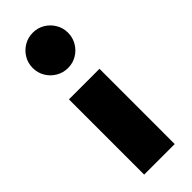

<svg xmlns="http://www.w3.org/2000/svg" viewBox="-280 -893 924 924"><g transform="rotate(-45 182.5 -431.0)"><path d="M182.5 -621.5Q215.5 -621.5 242.8 -637.8Q270 -654 286.2 -681.5Q302.5 -709 302.5 -742Q302.5 -775 286.2 -802.2Q270 -829.5 242.8 -845.8Q215.5 -862 182.5 -862Q149.5 -862 122 -845.8Q94.5 -829.5 78.2 -802.2Q62 -775 62 -742Q62 -709 78.2 -681.5Q94.5 -654 122 -637.8Q149.5 -621.5 182.5 -621.5ZM78.5 0H286.5V-512H78.5Z"/></g></svg>

Font: Spartan Black
Style: Regular
Weight: 900
Designer: Matt Bailey, Mirko Velimirovic
Foundry: Matt Bailey
Version: Version 1.003; ttfautohint (v1.8.3)